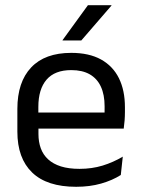

<svg xmlns="http://www.w3.org/2000/svg" viewBox="-20 -703 539 734"><path d="M271.1 11.1Q159.6 11.1 103 -43.4Q46.4 -97.8 46.4 -199.7V-286.6Q46.4 -389.4 99.1 -445.1Q151.7 -500.9 252.5 -500.9Q320.4 -500.9 366.1 -475.7Q411.7 -450.4 434.7 -403.9Q457.6 -357.4 457.6 -293V-274.8Q457.6 -259.1 456.4 -243Q455.2 -226.9 453 -211.4H378.7Q379.5 -235.6 379.7 -257.1Q379.9 -278.6 379.9 -296.4Q379.9 -341 365.6 -371.8Q351.4 -402.6 323.2 -418.8Q294.9 -435 252.5 -435Q189.4 -435 158 -398.5Q126.6 -362.1 126.6 -294.1V-247.4L127 -237.5V-190.8Q127 -160.4 136 -135.9Q145 -111.3 164.1 -93.8Q183.3 -76.2 213 -66.8Q242.8 -57.5 284.2 -57.5Q331.3 -57.5 372.3 -70Q413.3 -82.6 449.4 -104.2L441.8 -34Q409.6 -13.5 366.4 -1.2Q323.3 11.1 271.1 11.1ZM89.1 -211.4V-272.7H435.9V-211.4ZM316.1 -683.1H406.1V-681.7L290.9 -548.4H219.2V-549.7Z"/></svg>

Font: Anek Gujarati Medium
Style: Regular
Weight: 500
Designer: Mrunmayee Ghaisas (Gujarati), Yesha Goshar (Latin)
Foundry: Ek Type
Version: Version 1.003